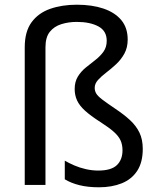

<svg xmlns="http://www.w3.org/2000/svg" viewBox="-20 -785 671 815"><path d="M522 -617Q522 -583 508 -557.5Q494 -532 473 -512.5Q452 -493 431 -477Q410 -461 396 -445.5Q382 -430 382 -412Q382 -399 388.5 -388Q395 -377 414 -362.5Q433 -348 470 -323Q506 -299 532 -275Q558 -251 572 -222Q586 -193 586 -153Q586 -96 562.5 -60Q539 -24 497 -7Q455 10 400 10Q353 10 317 1Q281 -8 255 -24V-103Q272 -93 295 -83Q318 -73 344.5 -67Q371 -61 397 -61Q452 -61 476 -84Q500 -107 500 -147Q500 -171 491.5 -189.5Q483 -208 462.5 -226Q442 -244 406 -267Q364 -294 340.5 -315.5Q317 -337 307 -359Q297 -381 297 -407Q297 -438 310.5 -460Q324 -482 344.5 -498.5Q365 -515 385.5 -531Q406 -547 419.5 -566Q433 -585 433 -612Q433 -654 397.5 -673Q362 -692 306 -692Q271 -692 240.5 -682.5Q210 -673 191.5 -650Q173 -627 173 -584V0H85V-584Q85 -651 114 -690.5Q143 -730 193 -747.5Q243 -765 306 -765Q371 -765 419.5 -748.5Q468 -732 495 -699.5Q522 -667 522 -617Z"/></svg>

Font: Noto Sans Thai
Style: Regular
Weight: 400
Designer: Monotype Design Team
Foundry: Monotype Imaging Inc.
Version: Version 2.001